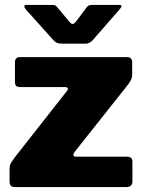

<svg xmlns="http://www.w3.org/2000/svg" viewBox="-20 -763 584 783"><path d="M19 -25V-70Q19 -86 22.5 -94Q26 -102 40 -121L253 -392Q257 -397 257 -401Q257 -408 243 -408H63Q50 -408 45.5 -413Q41 -418 41 -431V-510Q41 -519 46 -524.5Q51 -530 59 -530H500Q509 -530 514 -524.5Q519 -519 519 -511V-459Q519 -448 515.5 -440Q512 -432 502 -418L284 -143Q279 -135 279 -132Q279 -124 292 -124H497Q520 -124 520 -105V-22Q520 -12 513.5 -6Q507 0 495 0H45Q30 0 24.5 -5Q19 -10 19 -25ZM361 -743H466Q476 -743 476 -738Q476 -735 468 -725L357 -598Q351 -592 344.5 -588.5Q338 -585 329 -585H234Q220 -585 212 -588.5Q204 -592 197 -600L85 -725Q79 -733 79 -737Q79 -743 88 -743H187H193Q200 -743 204 -741.5Q208 -740 213 -734L259 -679Q270 -665 276 -665Q282 -665 293 -679L334 -734Q339 -740 344.5 -741.5Q350 -743 361 -743Z"/></svg>

Font: Libre Franklin Black
Style: Regular
Weight: 900
Designer: Pablo Impallari, Rodrigo Fuenzalida
Foundry: Impallari Type
Version: Version 1.002; ttfautohint (v1.5)